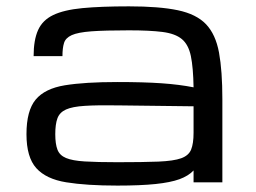

<svg xmlns="http://www.w3.org/2000/svg" viewBox="-20 -785 802 602"><path d="M348.1 -203.1Q251 -203.1 187.7 -213.4Q124.5 -223.6 93.8 -257.8Q63 -292 63 -364.3Q63 -438 91.8 -472.7Q120.6 -507.3 183.3 -517.6Q246.1 -527.8 348.1 -527.8Q430.7 -527.8 486.6 -523.9Q542.5 -520 586.9 -511.2Q585.9 -573.2 578.4 -609.4Q570.8 -645.5 550 -662.6Q529.3 -679.7 489.5 -684.8Q449.7 -689.9 384.3 -689.9Q309.1 -689.9 266.6 -686.8Q224.1 -683.6 204.8 -674.8Q185.5 -666 180.7 -650.1Q175.8 -634.3 175.8 -608.9H85.4Q85.4 -659.7 99.4 -690.7Q113.3 -721.7 146.7 -737.8Q180.2 -753.9 238 -759.5Q295.9 -765.1 384.3 -765.1Q479.5 -765.1 537.6 -752.9Q595.7 -740.7 626 -709Q656.2 -677.2 666.7 -620.1Q677.2 -563 677.2 -473.6V-213.4H586.9V-250.5Q570.8 -233.4 542.7 -223.1Q514.6 -212.9 467.5 -208Q420.4 -203.1 348.1 -203.1ZM348.1 -276.4Q428.7 -276.4 476.6 -278.3Q524.4 -280.3 548.1 -288.8Q571.8 -297.4 579.3 -316.2Q586.9 -335 586.9 -368.7V-451.7L348.1 -454.6Q284.7 -455.6 245.8 -453.1Q207 -450.7 187 -441.7Q167 -432.6 160.2 -414.3Q153.3 -396 153.3 -364.3Q153.3 -333.5 160.2 -315.7Q167 -297.9 187 -289.6Q207 -281.2 245.8 -278.8Q284.7 -276.4 348.1 -276.4Z"/></svg>

Font: Michroma
Style: Regular
Weight: 400
Designer: Vernon Adams
Foundry: Vernon Adams
Version: Version 1.100; ttfautohint (v1.8.4.7-5d5b);gftools[0.9.29]